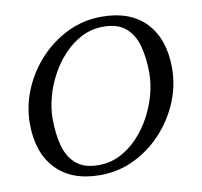

<svg xmlns="http://www.w3.org/2000/svg" viewBox="-84 -849 997 949"><g transform="rotate(-10 415.0 -375.0)"><path d="M160 -305Q160 -229 176.2 -169Q192.5 -109 232.8 -74.5Q273 -40 345 -40Q403 -40 453 -65.2Q503 -90.5 543 -133Q583 -175.5 611.5 -228.2Q640 -281 655 -337.2Q670 -393.5 670 -445Q670 -521 653.8 -581Q637.5 -641 597.2 -675.5Q557 -710 485 -710Q427 -710 377 -684.8Q327 -659.5 287 -617Q247 -574.5 218.5 -521.8Q190 -469 175 -412.8Q160 -356.5 160 -305ZM345 10Q200.5 10 122.8 -72.8Q45 -155.5 45 -300Q45 -387.5 79.2 -469.8Q113.5 -552 174 -617.5Q234.5 -683 314.2 -721.5Q394 -760 485 -760Q630 -760 707.5 -677.5Q785 -595 785 -450Q785 -362.5 750.8 -280.2Q716.5 -198 656 -132.5Q595.5 -67 515.8 -28.5Q436 10 345 10Z"/></g></svg>

Font: Besley
Style: Italic
Weight: 400
Italic angle: -13°
Designer: Owen Earl
Foundry: indestructible type*
Version: Version 4.000; ttfautohint (v1.8.4.7-5d5b)